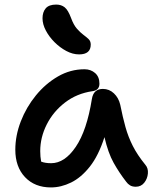

<svg xmlns="http://www.w3.org/2000/svg" viewBox="-20 -810 682 840"><path d="M203 10Q132 10 89.5 -35Q47 -80 47 -155Q47 -217 71 -279Q95 -341 137 -392.5Q179 -444 233.5 -475.5Q288 -507 350 -507Q377 -507 396 -490.5Q415 -474 415 -444Q415 -415 384 -411Q316 -401 264.5 -361.5Q213 -322 184.5 -265.5Q156 -209 156 -149Q156 -136 157 -125Q158 -114 160 -103Q177 -96 204 -96Q263 -96 311.5 -167.5Q360 -239 382 -377Q389 -421 430 -421Q458 -421 478.5 -401.5Q499 -382 506 -352Q517 -297 529 -254Q541 -211 561 -171.5Q581 -132 616 -89Q629 -74 627 -51Q625 -28 611 -10.5Q597 7 574 7Q559 7 549 1Q539 -5 532 -15Q501 -55 477 -98Q453 -141 437 -210Q411 -129 373 -81Q335 -33 291 -11.5Q247 10 203 10ZM326 -572Q298 -572 270 -587Q242 -602 218.5 -625.5Q195 -649 180.5 -676.5Q166 -704 166 -730Q166 -757 180 -773.5Q194 -790 226 -790Q248 -790 263 -778Q278 -766 291 -731Q302 -701 316.5 -684.5Q331 -668 344.5 -658Q358 -648 367.5 -639Q377 -630 377 -615Q377 -572 326 -572Z"/></svg>

Font: Shantell Sans Normal
Style: Regular
Weight: 500
Designer: Stephen Nixon, Anya Danilova, Shantell Martin
Foundry: Arrow Type
Version: Version 1.009;[a7da0bfa3]